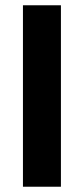

<svg xmlns="http://www.w3.org/2000/svg" viewBox="-20 -708 318 728"><path d="M211 0H67V-688H211Z"/></svg>

Font: Libra Sans
Style: Bold
Weight: 700
Foundry: Context Ltd
Version: Version 1.000